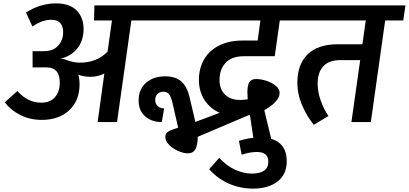

<svg xmlns="http://www.w3.org/2000/svg" viewBox="-20 -723 2421 1137"><path d="M858 -602H758L673 0H558L598 -288Q560 -268 514 -268Q480 -268 444 -280Q451 -256 451 -223Q451 -127 390 -70Q329 -13 227 -13Q158 -13 101 -41.5Q44 -70 8 -117L83 -184Q144 -115 224 -115Q278 -115 306 -148Q334 -181 334 -234Q334 -324 255 -324H173V-420H241Q295 -420 324.5 -452.5Q354 -485 354 -533Q354 -569 336 -587.5Q318 -606 284 -606Q230 -606 172 -566L134 -649Q219 -703 312 -703Q392 -703 433.5 -661.5Q475 -620 475 -550Q475 -483 438 -436.5Q401 -390 337 -375Q358 -375 378 -366Q417 -352 454 -352Q553 -352 617 -417L643 -602H537L539 -691H871Z M1280 -250Q1280 -194 1313 -162.5Q1346 -131 1402 -131Q1423 -131 1447 -135Q1445 -165 1445 -176Q1445 -218 1456.5 -236.5Q1468 -255 1497 -255Q1526 -255 1559 -244Q1592 -233 1614 -214Q1636 -195 1636 -173Q1636 -148 1611.5 -120.5Q1587 -93 1545 -71L1591 119L1490 158L1460 -42Q1456 -42 1450 -40L1151 87Q1151 134 1137.5 159.5Q1124 185 1092 185Q1067 185 1035 171Q1003 157 981 134.5Q959 112 959 88Q959 74 965.5 65.5Q972 57 986.5 50.5Q1001 44 1035 33L1001 -116Q993 -149 981.5 -164.5Q970 -180 947 -180Q926 -180 912.5 -166Q899 -152 899 -131Q899 -109 914 -95Q929 -81 952 -81L938 0Q879 0 840 -33.5Q801 -67 801 -128Q801 -195 845 -233Q889 -271 958 -271Q1020 -271 1054 -240.5Q1088 -210 1102 -150L1137 -1L1281 -55Q1224 -80 1191 -131Q1158 -182 1158 -250Q1158 -319 1189 -372Q1220 -425 1278.5 -454Q1337 -483 1419 -483H1506L1522 -602H815L827 -691H1774L1762 -602H1637L1607 -390H1425Q1352 -390 1316 -351Q1280 -312 1280 -250Z M1278 212Q1323 260 1373 282.5Q1423 305 1472 305Q1519 305 1544 287.5Q1569 270 1569 234Q1569 177 1501 177Q1462 177 1411 193L1395 111Q1458 91 1519 91Q1598 91 1638 127Q1678 163 1678 232Q1678 310 1623.5 352Q1569 394 1478 394Q1404 394 1336.5 365Q1269 336 1219 279Z M2368 -602H2261L2176 0H2061L2113 -367H1996Q1927 -367 1894 -330Q1861 -293 1861 -228Q1861 -180 1878.5 -129.5Q1896 -79 1925 -36L1838 16Q1798 -33 1769.5 -98.5Q1741 -164 1741 -234Q1741 -341 1801.5 -401Q1862 -461 1982 -461H2126L2146 -602H1718L1731 -691H2381Z"/></svg>

Font: FiraGO Medium
Style: Italic
Weight: 500
Italic angle: -8°
Designer: bBox Type GmbH
Foundry: bBox Type GmbH
Version: Version 1.001